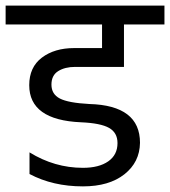

<svg xmlns="http://www.w3.org/2000/svg" viewBox="-42 -662 605 683"><path d="M399 -424H225Q189 -424 165 -409Q141 -394 141 -361Q141 -327 171 -311.5Q201 -296 276 -292Q456 -287 456 -154Q455 -85 400.5 -42Q346 1 253 1Q146 1 63 -43V-120Q152 -65 253 -65Q310 -65 343 -88Q376 -111 376 -153Q376 -190 346 -207Q316 -224 246 -227Q62 -235 62 -359Q62 -423 107 -457Q152 -491 222 -491H321V-575H-22V-642H543V-575H399Z"/></svg>

Font: Hind
Style: Regular
Weight: 400
Designer: Manushi Parikh, Satya Rajpurohit
Foundry: Indian Type Foundry
Version: Version 2.000;PS 1.0;hotconv 1.0.79;makeotf.lib2.5.61930